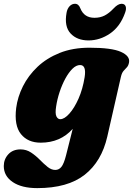

<svg xmlns="http://www.w3.org/2000/svg" viewBox="-70 -739 702 1014"><path d="M496.5 -17Q466.5 114 377 184.2Q287.5 254.5 126.5 254.5Q44.5 254.5 -2.8 222.5Q-50 190.5 -50 138Q-50 102 -26.2 76Q-2.5 50 38.5 50Q69 50 94 66.5Q119 83 140 104.5Q161 126 181 142.2Q201 158.5 222 158.5Q241.5 158.5 254.5 142Q267.5 125.5 278.5 82.5L314 -58.5Q249 14.5 145 14.5Q77 14.5 40.5 -31Q4 -76.5 15.5 -169Q23 -227 51.2 -283.5Q79.5 -340 128 -386Q176.5 -432 245.2 -459.5Q314 -487 402.5 -487Q520 -487 568.8 -465Q617.5 -443 611.5 -409.5Q608.5 -392.5 600 -383.5Q591.5 -374.5 582.5 -364.5Q573.5 -354.5 568.5 -333ZM226.5 -177Q220.5 -139 228 -124.2Q235.5 -109.5 248 -109.5Q270 -109.5 296.2 -138.8Q322.5 -168 344.8 -218.2Q367 -268.5 377 -331.5Q387 -395.5 353 -395.5Q332.5 -395.5 312.5 -375.8Q292.5 -356 275 -323.8Q257.5 -291.5 244.8 -253Q232 -214.5 226.5 -177ZM429 -645Q459 -645 482.5 -657Q506 -669 530 -694.5Q553 -719 572 -719Q588.5 -719 593.5 -705.8Q598.5 -692.5 590.5 -671.5Q565 -599 511.5 -562.2Q458 -525.5 397.5 -525.5Q337 -525.5 302.8 -562.2Q268.5 -599 281.5 -671.5Q285 -692.5 297.2 -705.8Q309.5 -719 326 -719Q345.5 -719 354.5 -694.5Q374.5 -645 429 -645Z"/></svg>

Font: Fraunces 9pt S050 Black
Style: Italic
Weight: 900
Italic angle: -16°
Version: Version 1.000; ttfautohint (v1.8.3)